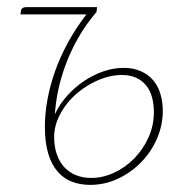

<svg xmlns="http://www.w3.org/2000/svg" viewBox="-20 -513 529 539"><path d="M38.5 -481Q40 -493 53.5 -493H252.5L251 -479.5Q221.5 -445 200.2 -407.8Q179 -370.5 165 -333.2Q151 -296 143.5 -260Q136 -224 134 -192Q147 -220 168.2 -243.8Q189.5 -267.5 215.2 -285Q241 -302.5 269.8 -312.5Q298.5 -322.5 327 -322.5Q354.5 -322.5 375.2 -313.2Q396 -304 409.8 -288Q423.5 -272 430.2 -249.8Q437 -227.5 437 -202Q437 -161.5 420.8 -124Q404.5 -86.5 376.5 -57.8Q348.5 -29 311.5 -11.5Q274.5 6 233 6Q205.5 6 182.2 -2.8Q159 -11.5 142 -31Q125 -50.5 115.5 -81.5Q106 -112.5 106 -157.5Q106 -193 113 -232.2Q120 -271.5 134.2 -312Q148.5 -352.5 170.5 -393Q192.5 -433.5 222.5 -472.5H37.5ZM236 -13.5Q269 -13.5 300.5 -28.2Q332 -43 356.8 -68.2Q381.5 -93.5 396.8 -127Q412 -160.5 412 -198.5Q412 -219.5 407.2 -238.2Q402.5 -257 391.8 -271.2Q381 -285.5 363.8 -294Q346.5 -302.5 322 -302.5Q300.5 -302.5 278.2 -296Q256 -289.5 234.8 -277.8Q213.5 -266 194.8 -249.8Q176 -233.5 162.2 -214.2Q148.5 -195 140.2 -173.2Q132 -151.5 132 -128.5Q132 -100.5 139.8 -79Q147.5 -57.5 161.2 -43Q175 -28.5 194 -21Q213 -13.5 236 -13.5Z"/></svg>

Font: Lato Thin
Style: Italic
Weight: 200
Italic angle: -7°
Designer: Lukasz Dziedzic
Foundry: tyPoland Lukasz Dziedzic
Version: Version 2.007; 2014-02-27